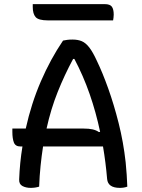

<svg xmlns="http://www.w3.org/2000/svg" viewBox="-20 -902 690 932"><path d="M170 4Q151 10 129 10Q106 10 89 1Q72 -8 73 -31Q76 -112 89 -191H79Q55 -191 47.5 -210Q40 -229 40 -262V-278H105Q132 -400 178.5 -507.5Q225 -615 286 -705Q295 -707 306 -708.5Q317 -710 332 -710Q358 -710 377 -702Q396 -694 413.5 -671.5Q431 -649 451 -605Q478 -549 505.5 -472Q533 -395 556 -304Q579 -213 590 -114Q593 -85 595 -54Q597 -23 598 4Q582 10 562 10Q504 10 500 -33Q493 -115 480 -191H189Q182 -146 177 -97.5Q172 -49 170 4ZM385 -278Q412 -278 429.5 -274Q447 -270 460 -261L466 -262Q446 -357 415 -446Q384 -535 341 -616H335Q293 -538 260 -455.5Q227 -373 206 -278ZM139 -882H488Q514 -882 523 -869.5Q532 -857 532 -831Q532 -824 531 -816.5Q530 -809 529 -803H213Q167 -803 153 -819Q139 -835 139 -868Z"/></svg>

Font: Recursive Sn Csl St
Style: Regular
Weight: 400
Version: Version 1.079;hotconv 1.0.112;makeotfexe 2.5.65598; ttfautoh